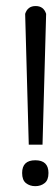

<svg xmlns="http://www.w3.org/2000/svg" viewBox="-20 -620 184 648"><path d="M64.9 -573.2Q73.2 -599.6 100.3 -599.6Q127.4 -599.6 135.7 -573.2L123.5 -131.8H77.1ZM143.6 -36.1Q143.6 -12.2 130.6 -2Q117.7 8.3 99.1 8.3Q80.6 8.3 67.6 -2Q54.7 -12.2 54.7 -36.1Q54.7 -79.1 99.1 -79.1Q143.6 -79.1 143.6 -36.1Z"/></svg>

Font: Meera
Style: Regular
Weight: 400
Designer: Hussain KH and Suresh P for Swathanthra Malayalam Computing (SMC)
Version: Version 7.0.0+20221109